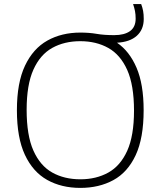

<svg xmlns="http://www.w3.org/2000/svg" viewBox="-20 -908 784 937"><path d="M372 9Q280 9 210.2 -30Q140.5 -69 101.5 -152.5Q62.5 -236 62.5 -370Q62.5 -504 102 -587.5Q141.5 -671 211.2 -710Q281 -749 372 -749Q415.5 -749 451.5 -742.8Q487.5 -736.5 537.5 -736.5Q587 -736.5 614.5 -756.2Q642 -776 642 -817Q642 -837.5 638.8 -854Q635.5 -870.5 629.5 -888H669Q675.5 -870.5 678.5 -854.2Q681.5 -838 681.5 -815.5Q681.5 -764 647.8 -733.5Q614 -703 551 -699.5Q611.5 -658.5 646.2 -577.8Q681 -497 681 -370Q681 -234 642 -150.5Q603 -67 533.2 -29Q463.5 9 372 9ZM372 -33Q449.5 -33 508.5 -65.8Q567.5 -98.5 600.8 -172Q634 -245.5 634 -368Q634 -492.5 600.8 -566.8Q567.5 -641 508.5 -674Q449.5 -707 372 -707Q294 -707 235 -674.2Q176 -641.5 143 -568Q110 -494.5 110 -372Q110 -247.5 143 -173.2Q176 -99 235 -66Q294 -33 372 -33Z"/></svg>

Font: Encode Sans Semi Expanded ExtraLight
Style: Regular
Weight: 200
Width: 6
Designer: Multiple Designers
Foundry: Impallari Type
Version: Version 3.000; ttfautohint (v1.8.3) -l 8 -r 50 -G 200 -x 14 